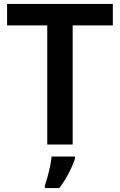

<svg xmlns="http://www.w3.org/2000/svg" viewBox="-20 -734 609 975"><path d="M349 0H220V-605H16V-714H553V-605H349ZM361 71Q351 103 329.5 144.5Q308 186 281 221H208V208Q214 190 221.5 163.5Q229 137 234.5 109.5Q240 82 242 61H361Z"/></svg>

Font: Noto Sans Lao Looped SemiBold
Style: Regular
Weight: 600
Designer: Mark Frömberg, Ben Mitchell
Foundry: The Fontpad Ltd
Version: Version 1.002; ttfautohint (v1.8.4.7-5d5b)